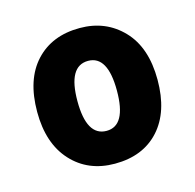

<svg xmlns="http://www.w3.org/2000/svg" viewBox="-65 -788 501 493"><g transform="rotate(-15 185.5 -542.0)"><path d="M345 -542Q345 -457 302 -409.5Q259 -362 184 -362Q113 -362 69 -410Q25 -458 25 -542Q25 -628 68.5 -675Q112 -722 186 -722Q255 -722 300 -675Q345 -628 345 -542ZM132 -542Q132 -449 185 -449Q237 -449 237 -542Q237 -635 185 -635Q132 -635 132 -542Z"/></g></svg>

Font: Noto Sans Gujarati SemiCondensed ExtraBold
Style: Regular
Weight: 800
Width: 4
Designer: Jelle Bosma - Monotype Design Team, Universal Thirst
Foundry: Monotype Imaging Inc.
Version: Version 2.106; ttfautohint (v1.8.4.7-5d5b)